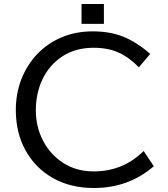

<svg xmlns="http://www.w3.org/2000/svg" viewBox="-20 -899 840 960"><path d="M499.5 -878.9V-779.8H387.7V-878.9ZM698.2 -144 749 -67.9Q623.5 41 449.7 41Q332 41 244.1 -9Q156.2 -59.1 107.7 -147Q59.1 -234.9 59.1 -348.6Q59.1 -431.6 86.9 -502.9Q114.7 -574.2 165.8 -628.2Q216.8 -682.1 287.6 -712.2Q358.4 -742.2 443.8 -742.2Q531.2 -742.2 598.1 -714.8Q665 -687.5 731 -629.4L674.3 -562.5Q626 -612.3 572.8 -636.2Q519.5 -660.2 448.7 -660.2Q357.9 -660.2 293 -617.9Q228 -575.7 193.6 -504.9Q159.2 -434.1 159.2 -347.2Q159.2 -264.2 195.6 -194.8Q231.9 -125.5 297.1 -83.7Q362.3 -42 448.7 -42Q595.2 -42 698.2 -144Z"/></svg>

Font: FORM UDPGothic
Style: Regular
Weight: 400
Foundry: Pronama LLC
Version: Version 1.05101